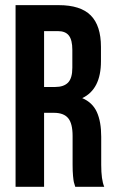

<svg xmlns="http://www.w3.org/2000/svg" viewBox="-20 -720 442 740"><path d="M381.8 0H270Q266.1 -12.2 264.6 -18.3Q263.2 -24.4 261.5 -41.7Q259.8 -59.1 259.8 -85.9V-195.8Q259.8 -244.1 242.7 -264.6Q225.6 -285.2 188 -285.2H149.9V0H40V-700.2H206.1Q290.5 -700.2 329.8 -660.6Q369.1 -621.1 369.1 -539.1V-483.9Q369.1 -376 296.9 -341.8Q336.4 -325.2 353.3 -288.1Q370.1 -251 370.1 -192.9V-85Q370.1 -26.9 381.8 0ZM203.1 -600.1H149.9V-384.8H192.9Q225.6 -384.8 242.2 -401.6Q258.8 -418.5 258.8 -459V-527.8Q258.8 -565.4 245.6 -582.8Q232.4 -600.1 203.1 -600.1Z"/></svg>

Font: VL Bebas Neue Bold
Style: Regular
Weight: 700
Designer: Ryoichi Tsunekawa
Foundry: Ryoichi Tsunekawa
Version: Version 1.300